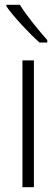

<svg xmlns="http://www.w3.org/2000/svg" viewBox="-20 -784 235 804"><path d="M63 -764H7V-757C40 -710 103 -644 145 -606H178V-616C141 -658 94 -715 63 -764ZM122 0V-531H74V0Z"/></svg>

Font: Noto Sans Armenian Condensed ExtraLight
Style: Regular
Weight: 200
Width: 3
Designer: Monotype Design Team
Foundry: Monotype Imaging Inc.
Version: Version 2.008